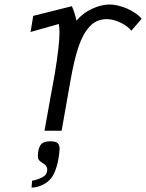

<svg xmlns="http://www.w3.org/2000/svg" viewBox="-20 -580 648 852"><path d="M168 206.5Q178 201 182.5 195.2Q187 189.5 189 179.5Q189.5 177 189.5 172Q189.5 159.5 178 149.5Q174 146 167 142Q157 136 152.5 130Q148 124 148 110.5L149 97Q152.5 70 164.2 58.5Q176 47 203.5 47Q227 47 235.8 55Q244.5 63 244.5 81Q244.5 86.5 242.5 103.5Q237.5 146 224.5 179Q218.5 194 212 203.8Q205.5 213.5 197 221.5Q181 236.5 158 245Q137 252.5 120 252.5L122.5 222Q148.5 217 168 206.5ZM206 -159 223.5 -254.5Q244 -382 244 -434.5Q244 -457 241 -473.5L115.5 -438L127.5 -509.5L299 -552.5Q310.5 -527 319.5 -488.5Q348.5 -523 389.5 -541.5Q430.5 -560 465.5 -560Q490.5 -560 519.2 -551Q548 -542 572 -527.2Q596 -512.5 608.5 -496.5L562.5 -443.5Q554 -455.5 536.2 -467.5Q518.5 -479.5 496.5 -487.2Q474.5 -495 453.5 -495Q408 -495 377.8 -462.2Q347.5 -429.5 328.2 -371.8Q309 -314 293.5 -226.5L253.5 0H177.5Q180 -15 206 -159Z"/></svg>

Font: JuliaMono Light
Style: Italic
Weight: 300
Italic angle: -9°
Monospace: yes
Designer: cormullion
Foundry: corm
Version: Version 0.054; ttfautohint (v1.8.4)